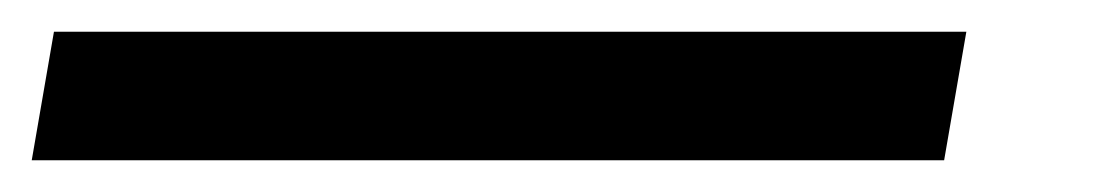

<svg xmlns="http://www.w3.org/2000/svg" viewBox="-94 50 689 121"><path d="M-74 151H501L515 70H-60Z"/></svg>

Font: Geom Medium
Style: Italic
Weight: 500
Italic angle: -10°
Version: Version 1.102